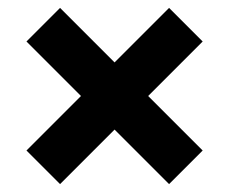

<svg xmlns="http://www.w3.org/2000/svg" viewBox="-20 -572 580 486"><path d="M132 -106 47 -191 185 -329 47 -467 132 -552 270 -414 408 -552 493 -467 355 -329 493 -191 408 -106 270 -244Z"/></svg>

Font: Assistant ExtraLight ExtraBold
Style: Regular
Weight: 800
Version: Version 3.000